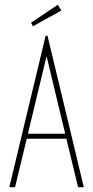

<svg xmlns="http://www.w3.org/2000/svg" viewBox="-20 -784 390 804"><path d="M307 0 258 -203H92L43 0H19L171 -634H179L331 0ZM175 -549 97 -224H253ZM118 -674 110 -689 222 -764 237 -740Z"/></svg>

Font: Inconsolata ExtraCondensed ExtraLight
Style: Regular
Weight: 200
Width: 2
Monospace: yes
Designer: Raph Levien, Cyreal, Brenton Simpson
Foundry: Raph Levien, Cyreal, Google
Version: Version 3.001; ttfautohint (v1.8.2.53-6de2)